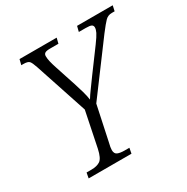

<svg xmlns="http://www.w3.org/2000/svg" viewBox="-163 -854 968 994"><g transform="rotate(-30 321.0 -357.0)"><path d="M86 0 92 -32H121Q154 -32 173.5 -45Q193 -58 204 -109L247 -319L143 -633Q133 -663 124.5 -672.5Q116 -682 89 -682H77L85 -714H307L299 -682H248Q227 -682 218.5 -676.5Q210 -671 210 -659Q210 -644 214.5 -625Q219 -606 227 -582L267 -460Q276 -433 284.5 -403Q293 -373 296 -350Q308 -370 325.5 -393.5Q343 -417 365 -448L464 -582Q489 -616 497 -632.5Q505 -649 505 -661Q505 -672 496.5 -677Q488 -682 462 -682H421L429 -714H642L635 -682H618Q595 -682 579.5 -666.5Q564 -651 532 -609L314 -316L270 -109Q263 -82 263 -67Q263 -45 278 -38.5Q293 -32 320 -32H348L342 0Z"/></g></svg>

Font: Noto Serif SemiCondensed Light
Style: Italic
Weight: 300
Width: 4
Italic angle: -12°
Designer: Monotype Design Team
Foundry: Monotype Imaging Inc.
Version: Version 2.013; ttfautohint (v1.8.4.7-5d5b)